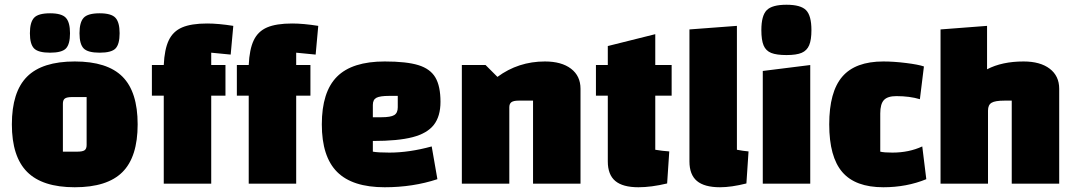

<svg xmlns="http://www.w3.org/2000/svg" viewBox="-20 -774 4528 809"><path d="M30 0ZM30 -250Q30 -387 94 -451Q158 -515 295 -515Q432 -515 496 -451Q560 -387 560 -250Q560 -113 496 -49Q432 15 295 15Q159 15 94.5 -49.5Q30 -114 30 -250ZM306 -135Q328 -135 336.5 -141Q345 -147 345 -163V-365H284Q262 -365 253.5 -359Q245 -353 245 -337V-135ZM106 -634Q106 -680 123.5 -699Q141 -718 191 -718Q240 -718 257.5 -699Q275 -680 275 -634Q275 -588 258 -570Q241 -552 191 -552Q141 -552 123.5 -570Q106 -588 106 -634ZM315 -634Q315 -680 332.5 -699Q350 -718 400 -718Q449 -718 466.5 -699Q484 -680 484 -634Q484 -588 467 -570Q450 -552 400 -552Q350 -552 332.5 -570Q315 -588 315 -634Z M620 0ZM870 -552V-500H930V-371H870V0H670V-371H620V-500H670Q673 -566 691 -604Q709 -642 747.5 -658.5Q786 -675 853 -675Q900 -675 963 -665L952 -544ZM1228 -552V-500H1288V-371H1228V0H1028V-371H978V-500H1028Q1031 -566 1049 -604Q1067 -642 1105.5 -658.5Q1144 -675 1211 -675Q1258 -675 1321 -665L1310 -544Z M1799 -157 1823 -19Q1720 15 1601 15Q1465 15 1400.5 -49.5Q1336 -114 1336 -250Q1336 -387 1400 -451Q1464 -515 1601 -515Q1693 -515 1743 -499.5Q1793 -484 1814.5 -447.5Q1836 -411 1836 -345Q1836 -284 1808 -248Q1780 -212 1718.5 -196Q1657 -180 1551 -180V-135Q1572 -131 1621 -131Q1704 -131 1799 -157ZM1551 -332V-280H1587Q1626 -280 1641 -289Q1656 -298 1656 -322V-370H1620Q1581 -370 1566 -362Q1551 -354 1551 -332Z M1926 -500H2026L2076 -450Q2164 -515 2276 -515Q2346 -515 2386 -484.5Q2426 -454 2426 -400V0H2226V-350H2165Q2144 -350 2135 -343.5Q2126 -337 2126 -322V0H1926Z M2741 -371V-143Q2770 -138 2800 -136L2791 -1Q2724 15 2670 15Q2604 15 2572.5 -11.5Q2541 -38 2541 -94V-371H2491V-500H2541V-580L2741 -630V-500H2810V-371Z M3134 -136 3125 -1Q3061 15 3014 15Q2948 15 2916.5 -11.5Q2885 -38 2885 -94V-650L3085 -665V-143Q3111 -138 3134 -136Z M3188 0ZM3394 -500V0H3194V-475ZM3188 -647Q3188 -708 3210.5 -731Q3233 -754 3294 -754Q3354 -754 3376.5 -731Q3399 -708 3399 -647Q3399 -606 3389.5 -583.5Q3380 -561 3358 -551.5Q3336 -542 3294 -542Q3252 -542 3229.5 -551Q3207 -560 3197.5 -582.5Q3188 -605 3188 -647Z M3474 -250Q3474 -387 3529 -451Q3584 -515 3702 -515Q3746 -515 3798 -508.5Q3850 -502 3873 -494L3856 -356Q3813 -369 3757 -369Q3720 -369 3704.5 -352.5Q3689 -336 3689 -296V-135Q3705 -131 3740 -131Q3810 -131 3866 -157L3883 -19Q3800 15 3702 15Q3584 15 3529 -49Q3474 -113 3474 -250Z M3943 -650 4139 -665V-482Q4202 -515 4293 -515Q4363 -515 4403 -484.5Q4443 -454 4443 -400V0H4243V-350H4212Q4173 -350 4158 -341Q4143 -332 4143 -308V0H3943Z"/></svg>

Font: Changa Black
Style: Regular
Weight: 900
Designer: Eduardo Rodriguez Tunni
Foundry: Eduardo Rodriguez Tunni
Version: Version 2.001; ttfautohint (v1.5.10-5e6f)